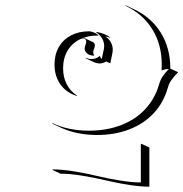

<svg xmlns="http://www.w3.org/2000/svg" viewBox="-20 -488 685 717"><path d="M175.3 -26.1V-28.3Q235.6 0 312.5 0Q378.9 0 433.1 -21.1Q487.3 -42.2 523.2 -81.3Q559.1 -120.4 574.2 -173.6Q578.9 -189.7 587.5 -202.8Q596.2 -215.8 610.6 -230.5Q596.2 -230 586.2 -226.1Q585.9 -226.1 584.7 -225.6Q583.5 -225.1 583.3 -225.1Q583.3 -225.6 583.4 -226.1Q583.5 -226.6 583.5 -227.1Q583.5 -227.5 583.5 -228Q584 -234.6 584 -247.1Q584 -322.8 548 -379.9Q512 -437 447.5 -466.8L449.7 -468L479.7 -453.9Q544.2 -423.8 580.1 -366.5Q616 -309.1 616 -233.2V-231.9L645.3 -218.3Q629.6 -202.6 620.2 -189.1Q610.8 -175.5 606.2 -158.9Q591.1 -105.5 554.7 -66Q518.3 -26.6 463.9 -5.2Q409.4 16.1 342.5 16.1Q265.9 16.1 205.3 -12.2ZM175.8 146.5 177.7 144.5Q213.4 144.8 259 152.3Q304.7 159.9 341.7 168.9Q378.7 178 424.4 185.5Q470.2 193.1 505.9 193.4V51.8L507.8 48.8L537.8 62.7V209.2Q508.3 209.2 473.1 204.2Q438 199.2 404.9 192Q371.8 184.8 338.9 177.7Q305.9 170.7 270.6 165.6Q235.4 160.6 205.8 160.6ZM183.6 -247.1Q183.6 -283.9 199.6 -312.1Q215.6 -340.3 244.9 -355.7Q274.2 -371.1 312.5 -371.1Q316.7 -371.1 323.6 -369.1Q330.6 -367.2 335.2 -364.7Q343.8 -360.1 348.4 -355Q345.9 -355.2 342.5 -355.2Q314.9 -355.2 291.7 -346.7Q294.2 -346.2 296.4 -345.2L326.4 -331.1Q334.2 -327.4 334.2 -318.4Q334.2 -313.2 331.2 -305.4Q328.1 -297.6 328.1 -292.5Q328.1 -286.9 331.1 -282.2L332 -280.3Q330.6 -280.3 329.1 -280.3Q322 -280.3 314.8 -282.8Q307.6 -285.4 301.9 -291.7Q296.1 -298.1 296.1 -306.6Q296.1 -312.5 299.1 -320.2Q302 -327.9 302 -332.5Q302 -340.8 294.9 -343.8Q292.7 -344.7 290.3 -344.7Q286.1 -344.7 278.6 -341.3Q248.8 -326.7 232.2 -298.5Q215.6 -270.3 215.6 -232.9Q215.6 -199.7 229 -173.6Q242.4 -147.5 266.8 -131.6L268.6 -129.2Q229 -140.6 206.3 -171.9Q183.6 -203.1 183.6 -247.1ZM300.3 -270.3V-272.5Q310.3 -267.6 321.3 -267.6Q337.9 -267.6 351.1 -277.8L353.3 -279.8Q354 -277.1 354 -276.9Q355 -273.4 356.1 -271.7Q357.2 -270 360.1 -268.3Q361.1 -273.9 365.1 -291.3Q369.1 -308.6 369.1 -315.4Q369.1 -338.1 354 -354.5Q349.1 -359.9 346.1 -362.2Q343 -364.5 337.9 -367.2L343.3 -368.2Q371.3 -362.8 393.1 -347.7L388.2 -348.4Q380.9 -350.6 373 -352.3Q386 -344.2 393.6 -330.8Q401.1 -317.4 401.1 -301.3Q401.1 -293.9 397 -276.4Q392.8 -258.8 391.8 -251.5L376.7 -258.5Q364 -251 352.5 -251Q341.6 -251 330.3 -256.3Z"/></svg>

Font: AgreloyOut1
Style: Medium
Weight: 400
Designer: gluk
Foundry: gluk
Version: Version 0.27